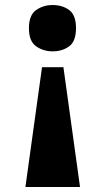

<svg xmlns="http://www.w3.org/2000/svg" viewBox="-20 -563 419 763"><path d="M232 -296 298 180H81L147 -296ZM189 -543Q228 -543 255 -523Q282 -503 282 -451Q282 -399 255 -379Q228 -359 189 -359Q152 -359 123.5 -379Q95 -399 95 -451Q95 -503 123.5 -523Q152 -543 189 -543Z"/></svg>

Font: Noto Serif Ethiopic Black
Style: Regular
Weight: 900
Designer: Monotype Design Team
Foundry: Monotype Imaging Inc.
Version: Version 2.102; ttfautohint (v1.8.4.7-5d5b)